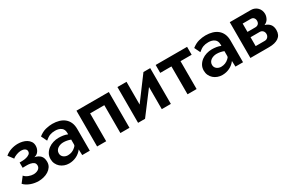

<svg xmlns="http://www.w3.org/2000/svg" viewBox="93 -1479 3635 2435"><g transform="rotate(-30 1910.5 -261.5)"><path d="M39 -467Q77 -500 126.5 -516.5Q176 -533 228 -533Q260 -533 293 -525.5Q326 -518 353 -501.5Q380 -485 397 -459.5Q414 -434 414 -398Q414 -357 391 -322.5Q368 -288 326 -280Q380 -269 409 -238Q438 -207 438 -150Q438 -108 418 -78Q398 -48 367 -28.5Q336 -9 298 0.5Q260 10 224 10Q198 10 169.5 5.5Q141 1 113 -9Q85 -19 60.5 -33.5Q36 -48 17 -69L81 -152Q102 -126 139.5 -111.5Q177 -97 210 -97Q226 -97 243.5 -101Q261 -105 275.5 -113.5Q290 -122 299.5 -135.5Q309 -149 309 -168Q309 -200 289 -214.5Q269 -229 241 -234.5Q213 -240 182 -239Q151 -238 130 -238V-315Q148 -315 176 -316Q204 -317 230.5 -324Q257 -331 276.5 -345Q296 -359 296 -386Q296 -400 288.5 -410Q281 -420 270 -426Q259 -432 245 -434.5Q231 -437 219 -437Q204 -437 187 -433.5Q170 -430 153.5 -424Q137 -418 122 -410Q107 -402 96 -392Z M670 10Q634 10 601.5 -2Q569 -14 544.5 -35.5Q520 -57 505.5 -88Q491 -119 491 -156Q491 -201 511 -235Q531 -269 562.5 -292.5Q594 -316 634 -328Q674 -340 714 -340Q746 -340 779 -335Q812 -330 842 -317V-337Q842 -390 808 -415Q774 -440 720 -440Q697 -440 678.5 -437Q660 -434 643 -427.5Q626 -421 608.5 -409.5Q591 -398 571 -381L530 -466Q583 -507 634 -520Q685 -533 733 -533Q786 -533 830.5 -520Q875 -507 907.5 -480.5Q940 -454 958 -413.5Q976 -373 976 -317V0H865L862 -84Q827 -38 777 -14Q727 10 670 10ZM708 -88Q773 -88 820 -132Q829 -140 835.5 -148Q842 -156 842 -170V-240Q790 -260 736 -260Q715 -260 694 -254Q673 -248 656 -236.5Q639 -225 628.5 -207.5Q618 -190 618 -167Q618 -148 625.5 -133.5Q633 -119 645.5 -109Q658 -99 674.5 -93.5Q691 -88 708 -88Z M1557 0H1424V-408H1216V0H1083V-524H1557Z M1816 -191 2064 -524H2163V0H2030V-324L1785 0H1683V-524H1816Z M2540 0H2407V-408H2243V-524H2703V-408H2540Z M2914 10Q2878 10 2845.5 -2Q2813 -14 2788.5 -35.5Q2764 -57 2749.5 -88Q2735 -119 2735 -156Q2735 -201 2755 -235Q2775 -269 2806.5 -292.5Q2838 -316 2878 -328Q2918 -340 2958 -340Q2990 -340 3023 -335Q3056 -330 3086 -317V-337Q3086 -390 3052 -415Q3018 -440 2964 -440Q2941 -440 2922.5 -437Q2904 -434 2887 -427.5Q2870 -421 2852.5 -409.5Q2835 -398 2815 -381L2774 -466Q2827 -507 2878 -520Q2929 -533 2977 -533Q3030 -533 3074.5 -520Q3119 -507 3151.5 -480.5Q3184 -454 3202 -413.5Q3220 -373 3220 -317V0H3109L3106 -84Q3071 -38 3021 -14Q2971 10 2914 10ZM2952 -88Q3017 -88 3064 -132Q3073 -140 3079.5 -148Q3086 -156 3086 -170V-240Q3034 -260 2980 -260Q2959 -260 2938 -254Q2917 -248 2900 -236.5Q2883 -225 2872.5 -207.5Q2862 -190 2862 -167Q2862 -148 2869.5 -133.5Q2877 -119 2889.5 -109Q2902 -99 2918.5 -93.5Q2935 -88 2952 -88Z M3638 -524Q3667 -524 3691 -513.5Q3715 -503 3732.5 -485Q3750 -467 3759.5 -443Q3769 -419 3769 -392Q3769 -358 3751 -323.5Q3733 -289 3692 -272Q3738 -259 3764.5 -227.5Q3791 -196 3791 -142Q3791 -70 3741 -35Q3691 0 3603 0H3328V-524ZM3575 -305Q3603 -305 3620 -321Q3637 -337 3637 -367Q3637 -392 3622.5 -409.5Q3608 -427 3579 -427H3461V-305ZM3593 -97Q3622 -97 3639.5 -116Q3657 -135 3657 -162Q3657 -190 3640 -208.5Q3623 -227 3594 -227H3461V-97Z"/></g></svg>

Font: IngvarSans
Style: Bold
Weight: 700
Version: Version 3.000